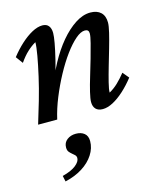

<svg xmlns="http://www.w3.org/2000/svg" viewBox="-108 -511 738 872"><g transform="rotate(-15 261.5 -75.0)"><path d="M340.8 7.8Q319.3 7.8 308.1 -3.9Q296.9 -15.6 296.9 -37.1Q296.9 -51.8 304.2 -82.5Q311.5 -113.3 323.2 -151.4Q335 -189.5 345.7 -227.5Q356.4 -265.6 364.3 -295.9Q372.1 -326.2 372.1 -339.8Q372.1 -358.4 353.5 -358.4Q334 -358.4 309.1 -336.9Q284.2 -315.4 257.3 -278.8Q230.5 -242.2 205.1 -195.3Q179.7 -148.4 159.2 -98.1Q138.7 -47.9 127.9 0H38.1Q53.7 -49.8 69.3 -104Q85 -158.2 96.7 -210Q108.4 -261.7 115.7 -302.7Q123 -343.8 123 -365.2Q102.5 -353.5 83 -335.4Q63.5 -317.4 43.9 -289.1L19.5 -322.3Q43.9 -353.5 70.8 -377.9Q97.7 -402.3 124 -416.5Q150.4 -430.7 172.9 -430.7Q192.4 -430.7 202.1 -418.5Q211.9 -406.2 211.9 -384.8Q211.9 -369.1 206.5 -338.9Q201.2 -308.6 189.5 -260.7Q177.7 -212.9 157.2 -142.6H147.5Q167 -199.2 195.3 -251.5Q223.6 -303.7 257.3 -343.8Q291 -383.8 327.1 -407.2Q363.3 -430.7 398.4 -430.7Q429.7 -430.7 447.3 -414.1Q464.8 -397.5 464.8 -366.2Q464.8 -350.6 457.5 -319.8Q450.2 -289.1 439 -250.5Q427.7 -211.9 416.5 -173.3Q405.3 -134.8 397.5 -103.5Q389.6 -72.3 389.6 -56.6Q411.1 -68.4 430.2 -86.4Q449.2 -104.5 468.8 -128.9L493.2 -99.6Q468.8 -68.4 441.9 -43.9Q415 -19.5 389.2 -5.9Q363.3 7.8 340.8 7.8ZM91.8 281.2 85.9 253.9Q127.9 243.2 149.4 226.1Q170.9 209 170.9 192.4Q170.9 183.6 165 177.7Q159.2 171.9 152.3 166.5Q145.5 161.1 139.6 153.8Q133.8 146.5 133.8 132.8Q133.8 110.4 150.9 97.2Q168 84 192.4 84Q216.8 84 231.9 96.2Q247.1 108.4 247.1 132.8Q247.1 166 227.5 196.3Q208 226.6 173.3 248.5Q138.7 270.5 91.8 281.2Z"/></g></svg>

Font: Crimson Pro Medium
Style: Italic
Weight: 500
Italic angle: -12°
Designer: Jacques Le Bailly
Foundry: Baron von Fonthausen
Version: Version 1.003